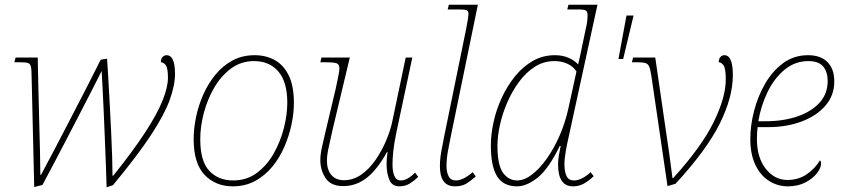

<svg xmlns="http://www.w3.org/2000/svg" viewBox="-20 -780 3592 814"><path d="M432 14Q431 -23 429 -77.5Q427 -132 424.5 -193Q422 -254 419.5 -311.5Q417 -369 414.5 -414Q412 -459 411 -479Q396 -449 373 -404Q350 -359 322.5 -306Q295 -253 266 -197Q237 -141 209.5 -89Q182 -37 160 4L125 13L114 -456Q114 -485 111 -497.5Q108 -510 98.5 -513Q89 -516 67 -516H41L46 -536H140Q141 -483 142.5 -414Q144 -345 146 -274Q148 -203 149.5 -141Q151 -79 151 -39H154Q177 -81 209 -142.5Q241 -204 277 -273Q313 -342 347 -408.5Q381 -475 407 -527L434 -531Q436 -501 439 -451.5Q442 -402 445 -343Q448 -284 451 -225Q454 -166 455.5 -116Q457 -66 457 -35H460Q545 -141 596 -219.5Q647 -298 669.5 -354.5Q692 -411 692 -450Q692 -492 682.5 -504Q673 -516 662 -516Q662 -530 669 -538Q676 -546 686 -546Q722 -546 722 -467Q722 -418 699 -355Q676 -292 618.5 -205Q561 -118 459 5Z M967 10Q894 10 847.5 -38.5Q801 -87 801 -190Q801 -234 811 -283Q821 -332 841.5 -378.5Q862 -425 893 -463Q924 -501 965.5 -523.5Q1007 -546 1060 -546Q1107 -546 1144.5 -525.5Q1182 -505 1204 -460.5Q1226 -416 1226 -343Q1226 -301 1216 -253Q1206 -205 1186 -158.5Q1166 -112 1135 -74Q1104 -36 1062 -13Q1020 10 967 10ZM969 -15Q1026 -15 1069 -47Q1112 -79 1140.5 -129.5Q1169 -180 1183.5 -237Q1198 -294 1198 -344Q1198 -433 1160 -477Q1122 -521 1057 -521Q1002 -521 959.5 -489.5Q917 -458 888 -408Q859 -358 844 -300.5Q829 -243 829 -190Q829 -96 867.5 -55.5Q906 -15 969 -15Z M1673 10Q1642 10 1630.5 -18Q1619 -46 1619 -83Q1619 -91 1619.5 -102Q1620 -113 1623 -136H1621Q1581 -63 1536 -27Q1491 9 1435 9Q1383 9 1360.5 -24.5Q1338 -58 1338 -102Q1338 -127 1346.5 -163Q1355 -199 1362 -230L1403 -403Q1408 -427 1413.5 -453Q1419 -479 1419 -490Q1419 -507 1407.5 -511.5Q1396 -516 1360 -516H1338L1343 -536H1463L1390 -230Q1383 -198 1374.5 -160Q1366 -122 1366 -100Q1366 -60 1385 -38Q1404 -16 1438 -16Q1478 -16 1512 -40Q1546 -64 1572.5 -102.5Q1599 -141 1617.5 -185Q1636 -229 1644 -269L1700 -536H1728L1661 -221Q1651 -173 1647.5 -140Q1644 -107 1644 -83Q1644 -53 1652 -34Q1660 -15 1679 -15Q1694 -15 1709.5 -24Q1725 -33 1740 -48L1753 -30Q1739 -16 1719 -3Q1699 10 1673 10Z M1909 10Q1845 10 1845 -75Q1845 -104 1850.5 -135.5Q1856 -167 1863 -201L1956 -656Q1960 -676 1963 -694.5Q1966 -713 1966 -721Q1966 -733 1959 -736.5Q1952 -740 1924 -740H1878L1883 -760H2006L1891 -201Q1885 -172 1879 -139Q1873 -106 1873 -77Q1873 -50 1882 -32.5Q1891 -15 1913 -15Q1943 -15 1984 -50L1997 -32Q1976 -13 1957 -1.5Q1938 10 1909 10Z M2172 10Q2114 10 2087.5 -32.5Q2061 -75 2061 -163Q2061 -210 2072.5 -262.5Q2084 -315 2107 -365Q2130 -415 2163 -456Q2196 -497 2238.5 -521.5Q2281 -546 2333 -546Q2364 -546 2389 -535.5Q2414 -525 2431 -507Q2436 -529 2441 -550.5Q2446 -572 2450 -594L2463 -656Q2468 -676 2469.5 -690.5Q2471 -705 2471 -717Q2471 -729 2465 -734.5Q2459 -740 2431 -740H2385L2390 -760H2513L2391 -200Q2384 -170 2378.5 -138.5Q2373 -107 2373 -83Q2373 -52 2382 -33.5Q2391 -15 2413 -15Q2446 -15 2484 -50L2497 -33Q2477 -14 2456 -2Q2435 10 2409 10Q2346 10 2346 -83Q2346 -101 2349.5 -121.5Q2353 -142 2357 -161H2353Q2306 -64 2259.5 -27Q2213 10 2172 10ZM2173 -15Q2203 -15 2235.5 -40Q2268 -65 2298.5 -108Q2329 -151 2352.5 -205Q2376 -259 2389 -317L2424 -477Q2410 -499 2385 -510Q2360 -521 2331 -521Q2285 -521 2247.5 -497Q2210 -473 2180.5 -433Q2151 -393 2130.5 -345.5Q2110 -298 2099.5 -250Q2089 -202 2089 -162Q2089 -80 2112.5 -47.5Q2136 -15 2173 -15Z M2602 -530 2636 -714H2666L2622 -530Z M2742 -455Q2738 -484 2732.5 -497Q2727 -510 2715.5 -513Q2704 -516 2681 -516H2659L2664 -536H2758L2801 -240Q2809 -190 2817 -131.5Q2825 -73 2831 -25H2834Q2954 -157 3005.5 -262Q3057 -367 3057 -443Q3057 -490 3047.5 -503Q3038 -516 3027 -516Q3027 -530 3034 -538Q3041 -546 3051 -546Q3087 -546 3087 -462Q3087 -367 3031 -255Q2975 -143 2844 -1L2810 9Z M3320 10Q3277 10 3240.5 -13Q3204 -36 3182.5 -81Q3161 -126 3161 -191Q3161 -248 3177 -310Q3193 -372 3224 -425.5Q3255 -479 3300.5 -512.5Q3346 -546 3406 -546Q3459 -546 3488 -517Q3517 -488 3517 -435Q3517 -375 3479 -331.5Q3441 -288 3377.5 -264.5Q3314 -241 3237 -241H3192Q3191 -236 3190 -220Q3189 -204 3189 -191Q3189 -112 3226.5 -64.5Q3264 -17 3318 -17Q3365 -17 3400 -41Q3435 -65 3456 -100Q3461 -97 3461 -87Q3461 -68 3443.5 -45.5Q3426 -23 3394.5 -6.5Q3363 10 3320 10ZM3227 -266Q3300 -266 3359.5 -286Q3419 -306 3454 -344Q3489 -382 3489 -437Q3489 -475 3470 -498Q3451 -521 3407 -521Q3351 -521 3307 -485Q3263 -449 3234.5 -390.5Q3206 -332 3195 -266Z"/></svg>

Font: Noto Serif Thin
Style: Italic
Weight: 100
Italic angle: -12°
Designer: Monotype Design Team
Foundry: Monotype Imaging Inc.
Version: Version 2.014; ttfautohint (v1.8.4.7-5d5b)